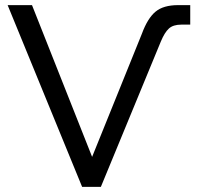

<svg xmlns="http://www.w3.org/2000/svg" viewBox="-20 -730 768 750"><path d="M300.8 0 9.8 -710H105L339.8 -117.2L534.2 -598.1Q556.6 -658.7 587.4 -684.3Q618.2 -710 675.8 -710H723.1V-633.8H688Q656.7 -633.8 639.9 -618.7Q623 -603.5 607.9 -566.9L374 0Z"/></svg>

Font: Rawline Medium
Style: Regular
Weight: 500
Designer: Matt McInerney, Pablo Impallari, Rodrigo Fuenzalida
Foundry: Matt McInerney, Pablo Impallari, Rodrigo Fuenzalida
Version: Version 4.020;PS 004.020;hotconv 1.0.88;makeotf.lib2.5.64775